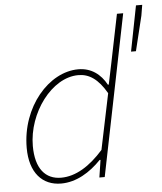

<svg xmlns="http://www.w3.org/2000/svg" viewBox="-54 -799 724 858"><g transform="rotate(-5 308.0 -370.0)"><path d="M186 12C254 12 316 -26 366 -78H370L358 0H382L528 -722H500L456 -506L436 -410H432C406 -458 364 -490 306 -490C174 -490 46 -344 46 -160C46 -48 102 12 186 12ZM188 -14C118 -14 74 -64 74 -166C74 -314 184 -464 304 -464C352 -464 392 -438 430 -372L378 -122C318 -54 254 -14 188 -14ZM548 -548H570L608 -704L616 -752H588Z"/></g></svg>

Font: Source Sans Pro ExtraLight
Style: Italic
Weight: 200
Italic angle: -11°
Designer: Paul D. Hunt
Foundry: Adobe Systems Incorporated
Version: Version 3.006;hotconv 1.0.111;makeotfexe 2.5.65597